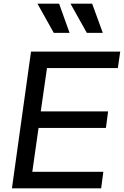

<svg xmlns="http://www.w3.org/2000/svg" viewBox="-20 -1026 675 1046"><path d="M45 0H531L543 -90H156L190 -329H557L569 -419H202L236 -655H622L635 -745H149ZM184 -1006 273 -847H359L302 -1006ZM364 -1006 453 -847H540L482 -1006Z"/></svg>

Font: Mluvka Medium
Style: Italic
Weight: 500
Italic angle: -8°
Designer: Modified by Jiří Krblich, Original typeface by Gumpita Rahayu
Foundry: Gumpita Rahayu & Jiří Krblich
Version: Version 2.000;Glyphs 3.1.1 (3134)